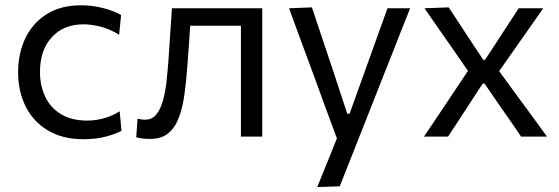

<svg xmlns="http://www.w3.org/2000/svg" viewBox="-20 -528 2162 742"><path d="M302 10Q221.5 10 165 -24Q108.5 -58 79.2 -116.5Q50 -175 50 -248.5Q50 -322 78.2 -380.8Q106.5 -439.5 160.8 -473.5Q215 -507.5 293 -507.5Q336.5 -507.5 377.8 -497Q419 -486.5 448 -470L440.5 -394Q398.5 -418.5 364 -426.2Q329.5 -434 302.5 -434Q226 -434 180.2 -384.2Q134.5 -334.5 134.5 -250Q134.5 -197 154.8 -154.2Q175 -111.5 215.8 -86.8Q256.5 -62 317 -62Q349.5 -62 381.2 -70.8Q413 -79.5 442.5 -98L449.5 -22.5Q425 -9.5 387.8 0.2Q350.5 10 302 10Z M559.5 9Q548 9 533 7.5Q518 6 506.5 2.5L511.5 -69Q520 -67 528.2 -66.2Q536.5 -65.5 541.5 -65.5Q568.5 -65.5 585 -86.8Q601.5 -108 610.8 -142.8Q620 -177.5 624.2 -219.2Q628.5 -261 631.5 -302Q634.5 -351.5 638 -400.5Q641.5 -449.5 644.5 -496H993.5V0H911V-428.5H715Q712.5 -390 709.8 -350.5Q707 -311 704 -273Q700 -216.5 693.2 -166Q686.5 -115.5 672.2 -76Q658 -36.5 631.2 -13.8Q604.5 9 559.5 9Z M1206 195Q1225 148.5 1244 101Q1263 53.5 1282 7Q1264 -41.5 1245.8 -91Q1227.5 -140.5 1210.5 -187.5L1177.5 -277.5Q1157.5 -331 1137 -387Q1116.5 -443 1097 -496L1185.5 -499.5Q1207 -435 1227.5 -373.5Q1248 -312 1269.5 -248L1322 -88.5H1331L1388.5 -248.5Q1411 -311 1433 -372.5Q1455 -434 1477.5 -496H1565Q1549 -456 1534.2 -418.8Q1519.5 -381.5 1502 -336.5Q1484 -291.5 1459.5 -229.5L1404.5 -90Q1366.5 5.5 1340.5 71.8Q1314.5 138 1293 192Z M1618.5 0Q1641 -33.5 1657.8 -58.5Q1674.5 -83.5 1689.5 -106Q1704 -128 1721 -153L1788.5 -254L1723.5 -348Q1697 -385.5 1675 -417.5Q1653 -449.5 1620.5 -496L1714 -499.5Q1737 -464.5 1755.5 -436.5Q1774 -408 1794.5 -377L1847.5 -297H1854.5L1907 -377Q1927 -408 1944.8 -435.2Q1962.5 -462.5 1984.5 -496H2079.5Q2057 -464 2041 -441Q2024.5 -417.5 2010 -397Q1995.5 -376.5 1978 -351.5L1909 -253L1982.5 -152.5Q2009 -116 2034 -82.5Q2058.5 -48.5 2094 0H1994Q1971.5 -32.5 1953.5 -59Q1935.5 -85 1913 -117L1852.5 -205H1845.5L1790.5 -121Q1769 -87.5 1751.2 -60.5Q1733.5 -33.5 1711.5 0Z"/></svg>

Font: Heraclito
Style: Regular
Weight: 400
Designer: Kostas Bartsokas (font) & Cristiano Sobral (main changes)
Foundry: Kostas Bartsokas (font) & Cristiano Sobral (main changes)
Version: Version 1.00;July 8, 2020;FontCreator 13.0.0.2655 64-bit